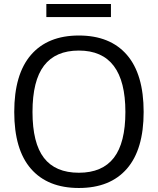

<svg xmlns="http://www.w3.org/2000/svg" viewBox="-20 -927 787 957"><path d="M211 -907H533V-842H211ZM373 10Q218 10 134.5 -85.5Q51 -181 51 -369Q51 -557 134.5 -653.5Q218 -750 373 -750Q529 -750 612.5 -653.5Q696 -557 696 -369Q696 -182 612.5 -86Q529 10 373 10ZM373 -66Q490 -66 547.5 -140.5Q605 -215 605 -369Q605 -675 373 -675Q257 -675 199.5 -600Q142 -525 142 -369Q142 -214 199 -140Q256 -66 373 -66Z"/></svg>

Font: Encode Sans
Style: Regular
Weight: 400
Designer: Pablo Impallari, Andres Torresi
Foundry: Pablo Impallari, Andres Torresi
Version: Version 1.000; ttfautohint (v1.00) -l 8 -r 50 -G 200 -x 14 -